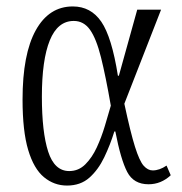

<svg xmlns="http://www.w3.org/2000/svg" viewBox="-20 -566 564 596"><path d="M188 10Q148 10 116.5 -16Q85 -42 67.5 -100.5Q50 -159 50 -257Q50 -398 91 -472Q132 -546 206 -546Q262 -546 294.5 -498.5Q327 -451 346 -331H349L406 -536H480L366 -244Q385 -155 399 -110.5Q413 -66 426 -51.5Q439 -37 454 -37Q475 -37 497 -52L510 -22Q480 6 441 6Q395 6 375 -32Q355 -70 338 -158H335Q322 -116 303.5 -77.5Q285 -39 257.5 -14.5Q230 10 188 10ZM195 -35Q224 -35 245 -56Q266 -77 280.5 -108.5Q295 -140 305.5 -175Q316 -210 324 -238Q308 -330 293.5 -388Q279 -446 259.5 -473.5Q240 -501 209 -501Q159 -501 134.5 -440.5Q110 -380 110 -266Q110 -156 129.5 -95.5Q149 -35 195 -35Z"/></svg>

Font: Noto Serif ExtraCondensed Light
Style: Regular
Weight: 300
Width: 2
Designer: Monotype Design Team
Foundry: Monotype Imaging Inc.
Version: Version 2.014; ttfautohint (v1.8.4.7-5d5b)